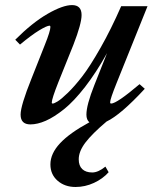

<svg xmlns="http://www.w3.org/2000/svg" viewBox="-20 -478 619 755"><path d="M99.6 11.2Q61 11.2 61 -27.3Q61 -62.5 104 -169.4L156.2 -301.3Q178.2 -356 178.2 -372.1Q178.2 -377 174.8 -377Q164.6 -377 134.5 -358.9Q104.5 -340.8 58.6 -302.7L40 -321.8Q107.4 -389.2 167.2 -423.6Q227.1 -458 263.2 -458Q300.8 -458 300.8 -418.9Q300.8 -384.8 268.6 -301.8L209.5 -154.8Q183.6 -89.4 183.6 -74.7Q183.6 -70.8 187.5 -70.8Q192.4 -70.8 206.1 -78.9Q219.7 -86.9 246.6 -112.8Q273.4 -138.7 303.7 -178Q334 -217.3 375.2 -289.8Q416.5 -362.3 456.5 -453.6H560.1L438.5 -151.4Q413.1 -88.4 413.1 -75.7Q413.1 -70.8 417 -70.8Q439 -70.8 528.8 -147L549.3 -128.9Q454.6 -26.4 398.9 0Q342.3 47.9 315.9 82.5Q289.6 117.2 289.6 148.4Q289.6 173.8 303.5 187Q317.4 200.2 342.8 200.2Q366.2 200.2 394.5 177.2L407.2 199.2Q384.3 225.1 349.4 241.2Q314.5 257.3 276.9 257.3Q234.9 257.3 206.5 232.7Q178.2 208 178.2 168.5Q178.2 126 216.1 85.4Q253.9 44.9 331.5 2.9Q319.8 -6.8 319.8 -27.3Q319.8 -64.9 351.1 -143.6L400.9 -269Q358.4 -192.9 314.5 -136.2Q270.5 -79.6 231.7 -48.6Q192.9 -17.6 160.2 -3.2Q127.4 11.2 99.6 11.2Z"/></svg>

Font: Elstob 8pt
Style: Bold Italic
Weight: 700
Italic angle: -20°
Designer: Peter S. Baker
Version: Version 1.015